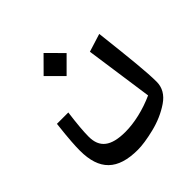

<svg xmlns="http://www.w3.org/2000/svg" viewBox="-194 -685 1061 1061"><g transform="rotate(-45 337.0 -154.5)"><path d="M591.8 -384.8 485.8 -351.6 542.5 46.4C464.8 81.5 381.3 100.6 311.5 100.6C198.2 100.6 148.9 60.1 148.9 -24.4C148.9 -63 153.8 -121.1 164.1 -198.7H75.2C68.8 -143.6 64.9 -102.1 63 -74.2C61 -46.4 60.1 -23.4 60.1 -4.4C60.1 148.4 132.3 219.2 290 219.2C323.2 219.2 366.7 212.9 420.9 199.7C475.1 186.5 523.4 165.5 565.9 136.7C608.4 107.9 629.4 70.8 629.4 26.4C629.4 -47.9 616.2 -170.9 595.2 -356.9ZM210 -437.5 299.8 -347.7 389.6 -437.5 299.8 -527.8Z"/></g></svg>

Font: SG Kara
Style: Regular
Weight: 400
Designer: Damoon Khanjanzadeh
Version: Version 1.000